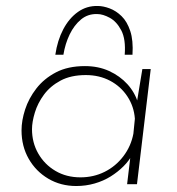

<svg xmlns="http://www.w3.org/2000/svg" viewBox="-20 -616 593 642"><path d="M235 6Q183 6 141.5 -18.5Q100 -43 76 -85Q52 -127 52 -180Q52 -213 64 -250Q76 -287 101.5 -320Q127 -353 167 -374Q207 -395 264 -395Q309 -395 345 -378.5Q381 -362 406 -334.5Q431 -307 442 -271L435 -258L456 -385H484L438 0H405L419 -117L423 -100Q412 -79 393 -60Q374 -41 350 -26Q326 -11 296.5 -2.5Q267 6 235 6ZM249 -23Q293 -23 330 -41.5Q367 -60 392.5 -93.5Q418 -127 426 -169L431 -219Q428 -260 406 -293.5Q384 -327 348 -346Q312 -365 267 -365Q217 -365 182.5 -346.5Q148 -328 127 -299.5Q106 -271 96.5 -239.5Q87 -208 87 -184Q87 -139 108 -102.5Q129 -66 165.5 -44.5Q202 -23 249 -23ZM307 -596Q325 -596 346.5 -588Q368 -580 386.5 -562Q405 -544 415.5 -512.5Q426 -481 423 -433H397Q401 -485 385.5 -514.5Q370 -544 347 -556.5Q324 -569 305 -569Q274 -570 251 -551Q228 -532 213 -501Q198 -470 192 -433H165Q172 -481 191.5 -518Q211 -555 240.5 -576Q270 -597 307 -596Z"/></svg>

Font: Josefin Sans Thin ExtraLight
Style: Italic
Weight: 250
Italic angle: -7°
Version: Version 2.000